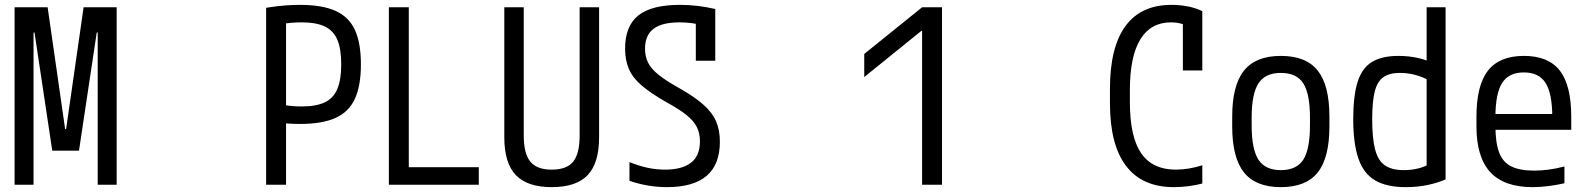

<svg xmlns="http://www.w3.org/2000/svg" viewBox="-20 -760 6540 790"><path d="M40 0V-730H176L248 -229H252L324 -730H460V0H382V-626H378L305 -140H195L122 -626H118V0Z M1075 -728Q1119 -735 1152.5 -737.5Q1186 -740 1214 -740Q1305 -740 1360 -715.5Q1415 -691 1440 -637.5Q1465 -584 1465 -495Q1465 -407 1440 -353Q1415 -299 1360 -274.5Q1305 -250 1214 -250Q1186 -250 1161 -252Q1136 -254 1108 -258L1134 -330Q1158 -326 1178 -324Q1198 -322 1221 -322Q1281 -322 1316.5 -339Q1352 -356 1368 -394Q1384 -432 1384 -495Q1384 -559 1368 -596.5Q1352 -634 1316.5 -651Q1281 -668 1221 -668Q1198 -668 1176 -666Q1154 -664 1131 -660L1157 -688V0H1075Z M1580 0V-730H1662V-72H1950V0Z M2250 10Q2150 10 2102.5 -39.5Q2055 -89 2055 -195V-730H2135V-203Q2135 -128 2162 -95Q2189 -62 2250 -62Q2312 -62 2338.5 -95Q2365 -128 2365 -203V-730H2445V-195Q2445 -89 2398 -39.5Q2351 10 2250 10Z M2724 10Q2685 10 2646.5 3.5Q2608 -3 2570 -16V-93Q2607 -78 2643 -70Q2679 -62 2717 -62Q2785 -62 2822.5 -90Q2860 -118 2860 -179Q2860 -211 2847.5 -236.5Q2835 -262 2805.5 -286Q2776 -310 2723 -339Q2658 -376 2620.5 -408Q2583 -440 2567.5 -476.5Q2552 -513 2552 -560Q2552 -653 2606.5 -696.5Q2661 -740 2778 -740Q2813 -740 2848.5 -736Q2884 -732 2923 -723V-510H2843V-692L2875 -656Q2848 -662 2824.5 -665Q2801 -668 2776 -668Q2704 -668 2669 -641.5Q2634 -615 2634 -559Q2634 -528 2646.5 -502.5Q2659 -477 2689.5 -452.5Q2720 -428 2772 -399Q2836 -363 2873 -330.5Q2910 -298 2926 -261.5Q2942 -225 2942 -177Q2942 -83 2887.5 -36.5Q2833 10 2724 10Z M3774 0V-633H3771L3536 -443V-538L3774 -730H3856V0Z M4810 10Q4680 10 4613.5 -77Q4547 -164 4547 -335V-395Q4547 -566 4611 -653Q4675 -740 4800 -740Q4835 -740 4868 -733.5Q4901 -727 4927 -714V-470H4847V-702L4887 -640Q4849 -668 4798 -668Q4715 -668 4672 -598Q4629 -528 4629 -390V-340Q4629 -197 4675.5 -129.5Q4722 -62 4818 -62Q4845 -62 4874 -67Q4903 -72 4927 -80V-5Q4902 2 4870.5 6Q4839 10 4810 10Z M5250 10Q5147 10 5098.5 -50.5Q5050 -111 5050 -240V-280Q5050 -409 5098.5 -469.5Q5147 -530 5250 -530Q5354 -530 5402 -469.5Q5450 -409 5450 -280V-240Q5450 -111 5402 -50.5Q5354 10 5250 10ZM5250 -60Q5315 -60 5342.5 -103Q5370 -146 5370 -245V-275Q5370 -374 5342.5 -417Q5315 -460 5250 -460Q5186 -460 5158 -417Q5130 -374 5130 -275V-245Q5130 -146 5158 -103Q5186 -60 5250 -60Z M5764 10Q5686 10 5638.5 -17.5Q5591 -45 5569.5 -107Q5548 -169 5548 -270Q5548 -366 5566 -423Q5584 -480 5625 -505Q5666 -530 5734 -530Q5777 -530 5816.5 -521Q5856 -512 5889 -493L5864 -427Q5833 -444 5802.5 -452Q5772 -460 5740 -460Q5697 -460 5672 -442.5Q5647 -425 5636.5 -383.5Q5626 -342 5626 -269Q5626 -191 5638 -145Q5650 -99 5678.5 -79.5Q5707 -60 5756 -60Q5821 -60 5868 -89L5850 -46V-730H5928V-22Q5897 -8 5855 1Q5813 10 5764 10Z M6286 10Q6169 10 6112 -51.5Q6055 -113 6055 -240V-280Q6055 -409 6102.5 -469.5Q6150 -530 6250 -530Q6351 -530 6398 -469.5Q6445 -409 6445 -280V-226H6094V-291H6385L6367 -268V-277Q6367 -375 6339.5 -418.5Q6312 -462 6250 -462Q6188 -462 6160.5 -418.5Q6133 -375 6133 -277V-243Q6133 -174 6148 -133.5Q6163 -93 6198 -75.5Q6233 -58 6292 -58Q6321 -58 6351.5 -62Q6382 -66 6417 -75V-6Q6387 1 6352.5 5.5Q6318 10 6286 10Z"/></svg>

Font: M PLUS 1 Code
Style: Regular
Weight: 400
Designer: Coji Morishita
Foundry: UNDERFOREST DESIGN
Version: Version 1.005